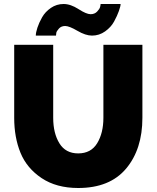

<svg xmlns="http://www.w3.org/2000/svg" viewBox="-20 -934 783 960"><path d="M260 -756H159Q159 -771 167 -795.5Q175 -820 190.5 -847.5Q206 -875 234.5 -894.5Q263 -914 298 -914Q333 -914 372.5 -888.5Q412 -863 433 -863Q453 -863 465.5 -876Q478 -889 480.5 -899Q483 -909 483 -914H583Q583 -903 574.5 -879Q566 -855 550.5 -826.5Q535 -798 505.5 -777Q476 -756 440 -756Q408 -756 367 -780Q326 -804 306 -804Q286 -804 274.5 -791Q263 -778 261.5 -770Q260 -762 260 -756ZM371 6Q262 6 188 -43.5Q114 -93 82.5 -170Q51 -247 51 -345V-710H246V-345Q246 -268 277 -217.5Q308 -167 371 -167Q435 -167 466 -218Q497 -269 497 -345V-710H692V-345Q692 -188 610.5 -91Q529 6 371 6Z"/></svg>

Font: Raleway-v4020 Black
Style: Regular
Weight: 900
Designer: Matt McInerney, Pablo Impallari, Rodrigo Fuenzalida
Foundry: Matt McInerney, Pablo Impallari, Rodrigo Fuenzalida
Version: Version 4.020;PS 004.020;hotconv 1.0.88;makeotf.lib2.5.64775